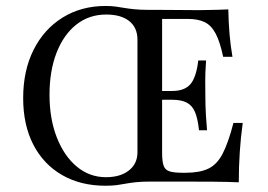

<svg xmlns="http://www.w3.org/2000/svg" viewBox="-20 -602 886 634"><path d="M328.2 11.3Q246 11.3 184.7 -24.2Q123.4 -59.7 89.9 -124.6Q56.5 -189.5 56.5 -278.2Q56.5 -368.5 90.7 -437.1Q125 -505.6 186.7 -544Q248.4 -582.3 329 -582.3Q348.4 -582.3 362.5 -580.2Q376.6 -578.2 390.7 -575.8Q404.8 -573.4 424.2 -571.4Q443.5 -569.4 473.4 -569.4Q480.6 -569.4 505.2 -569.4Q529.8 -569.4 564.9 -569Q600 -568.5 637.1 -568.5Q649.2 -568.5 666.9 -569Q684.7 -569.4 702.8 -569.8Q721 -570.2 733.9 -571Q734.7 -528.2 737.9 -489.9Q741.1 -451.6 747.6 -414.5H716.9Q706.5 -463.7 692.3 -490.7Q678.2 -517.7 656.5 -528.6Q634.7 -539.5 600 -539.5H515.3V-97.6Q515.3 -69.4 520.2 -55.2Q525 -41.1 539.5 -36.3Q554 -31.5 583.9 -31.5H592.7Q639.5 -31.5 668.1 -45.2Q696.8 -58.9 715.3 -94.8Q733.9 -130.6 750.8 -196H781.5Q775 -149.2 771.8 -100.8Q768.5 -52.4 768.5 0Q732.3 -1.6 685.9 -2Q639.5 -2.4 587.1 -2.4Q566.9 -2.4 551.6 -2.4Q536.3 -2.4 524.2 -2.4Q512.1 -2.4 500.4 -2.4Q488.7 -2.4 475.8 -2.4Q448.4 -2.4 429.4 -0.4Q410.5 1.6 395.6 4.4Q380.6 7.3 365.3 9.3Q350 11.3 328.2 11.3ZM329.8 -16.9Q377.4 -16.9 405.6 -39.1Q433.9 -61.3 433.9 -99.2V-471Q433.9 -510.5 406.9 -532.3Q379.8 -554 330.6 -554Q274.2 -554 232.3 -521Q190.3 -487.9 166.9 -428.2Q143.5 -368.5 143.5 -288.7Q143.5 -209.7 167.7 -148Q191.9 -86.3 233.9 -51.6Q275.8 -16.9 329.8 -16.9ZM489.5 -272.6V-301.6H616.1V-272.6ZM637.1 -171.8Q633.1 -210.5 623.8 -232.3Q614.5 -254 596.4 -263.3Q578.2 -272.6 548.4 -272.6V-301.6Q589.5 -301.6 608.9 -324.2Q628.2 -346.8 634.7 -402.4H660.5Q657.3 -356.5 657.7 -332.3Q658.1 -308.1 658.1 -287.1Q658.1 -270.2 658.5 -254.4Q658.9 -238.7 660.1 -219.4Q661.3 -200 663.7 -171.8Z"/></svg>

Font: Playfair
Style: Regular
Weight: 400
Designer: Claus Eggers Sørensen
Foundry: Claus Eggers Sørensen
Version: Version 2.001;gftools[0.9.30]